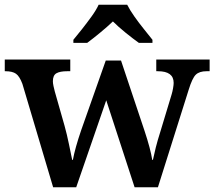

<svg xmlns="http://www.w3.org/2000/svg" viewBox="-21 -786 900 806"><path d="M73 -434Q61 -466 46 -476.5Q31 -487 2 -487H-1V-536H274V-487H261Q231 -487 216 -478.5Q201 -470 201 -445Q201 -437 203.5 -425Q206 -413 209 -402L250 -258Q260 -222 268.5 -180.5Q277 -139 282 -115H285Q294 -164 320 -240L423 -532H487L586 -236Q598 -200 606.5 -168Q615 -136 618 -115H621Q626 -139 633 -167Q640 -195 653 -236L699 -388Q703 -401 705.5 -415.5Q708 -430 708 -438Q708 -487 642 -487H635V-536H859V-487H846Q816 -487 801 -472.5Q786 -458 771 -409L642 0H544L425 -365L299 0H202ZM287 -619Q303 -638 323.5 -664Q344 -690 363.5 -717Q383 -744 393 -766H513Q524 -744 543 -717Q562 -690 583 -664Q604 -638 619 -619V-606H562Q538 -623 506.5 -648.5Q475 -674 453 -696Q430 -674 399 -648.5Q368 -623 345 -606H287Z"/></svg>

Font: Noto Serif Thai SemiBold
Style: Regular
Weight: 600
Designer: Monotype Design Team
Foundry: Monotype Imaging Inc.
Version: Version 2.001; ttfautohint (v1.8.4.7-5d5b)